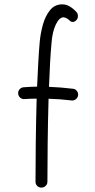

<svg xmlns="http://www.w3.org/2000/svg" viewBox="-20 -833 437 882"><path d="M63.5 -402.8Q62.5 -414.1 69.8 -422.6Q77.1 -431.2 88.4 -432.1Q121.6 -434.6 150.4 -435.1Q152.8 -492.7 155.8 -545.7Q158.7 -598.6 162.6 -641.6Q166 -679.2 176.8 -718.8Q187.5 -758.3 209.2 -785.6Q231 -813 265.6 -813Q284.7 -813 301 -803Q317.4 -793 331.5 -777.3Q338.4 -769.5 337.9 -758.3Q337.4 -747.1 331.1 -740.7Q319.3 -727.5 304.7 -734.4Q285.6 -753.4 271.5 -753.4Q252.4 -753.4 236.6 -720.7Q220.7 -688 216.8 -636.7Q212.9 -594.7 210 -543Q207 -491.2 205.1 -434.1Q232.4 -433.1 259.5 -430.9Q286.6 -428.7 314.9 -425.3Q326.2 -424.3 333 -415.5Q339.8 -406.7 338.9 -395.5Q337.4 -384.8 328.6 -377.4Q319.8 -370.1 308.6 -371.6Q256.8 -377.9 203.1 -379.4Q200.2 -277.3 199 -175.3Q197.8 -73.2 197.8 2Q197.8 13.2 189.5 21Q181.2 28.8 169.9 28.8Q158.7 28.8 150.9 21Q143.1 13.2 143.1 2Q143.1 -73.7 144.3 -175.5Q145.5 -277.3 148.4 -379.9Q134.3 -379.9 120.4 -379.4Q106.4 -378.9 92.3 -377.9Q81.1 -377 72.8 -384.3Q64.5 -391.6 63.5 -402.8Z"/></svg>

Font: Mikhak-FD Light
Style: Regular
Weight: 300
Designer: Amin Abedi
Version: Version 3.2